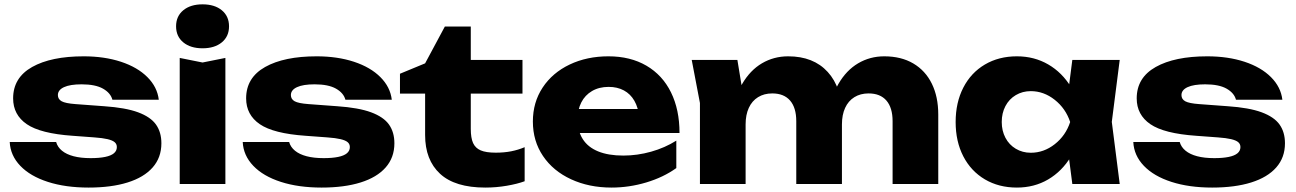

<svg xmlns="http://www.w3.org/2000/svg" viewBox="-20 -848 5972 885"><path d="M388.3 16.6Q281.8 16.6 200.7 -9.6Q119.5 -35.7 73.7 -83.5Q27.8 -131.3 24.8 -193.6H238.7Q245.3 -170 265.7 -153.3Q286 -136.6 319.1 -127.9Q352.2 -119.1 397.8 -119.1Q437.5 -119.1 464.6 -124.7Q491.6 -130.2 505.1 -141.6Q518.6 -152.9 518.6 -170.1Q518.6 -183.9 508.5 -192.6Q498.5 -201.2 475.8 -206.6Q453.1 -212 414.8 -214.7L314.9 -222.1Q166.4 -232.4 103.5 -275.6Q40.5 -318.8 40.5 -394.6Q40.5 -489.9 128.1 -539.2Q215.6 -588.4 365.8 -588.4Q461.2 -588.4 537.6 -563.3Q613.9 -538.1 659.4 -492.5Q705 -446.9 711.9 -388.3H498.1Q489.8 -419.5 454.7 -439.4Q419.5 -459.3 356.2 -459.3Q303.1 -459.3 275 -446.3Q246.8 -433.3 246.8 -409.7Q246.8 -390.9 264.2 -381.2Q281.6 -371.6 328 -368.2L459.9 -358.4Q558.5 -351.7 616.3 -330.4Q674.1 -309 699 -273.9Q723.9 -238.8 723.9 -187.6Q723.9 -121.8 683.6 -76.1Q643.3 -30.4 568 -6.9Q492.8 16.6 388.3 16.6Z M913.6 -559.9 1018.9 -581V0H808.4V-581ZM791.6 -726.7Q791.6 -773.3 824.9 -800.7Q858.1 -828 913.6 -828Q969.2 -828 1002.4 -800.7Q1035.7 -773.3 1035.7 -726.7Q1035.7 -680.1 1002.4 -652.7Q969.2 -625.4 913.6 -625.4Q858.1 -625.4 824.9 -652.7Q791.6 -680.1 791.6 -726.7Z M1462.3 16.6Q1355.8 16.6 1274.7 -9.6Q1193.5 -35.7 1147.7 -83.5Q1101.8 -131.3 1098.8 -193.6H1312.7Q1319.3 -170 1339.7 -153.3Q1360 -136.6 1393.1 -127.9Q1426.2 -119.1 1471.8 -119.1Q1511.5 -119.1 1538.6 -124.7Q1565.6 -130.2 1579.1 -141.6Q1592.6 -152.9 1592.6 -170.1Q1592.6 -183.9 1582.5 -192.6Q1572.5 -201.2 1549.8 -206.6Q1527.1 -212 1488.8 -214.7L1388.9 -222.1Q1240.4 -232.4 1177.5 -275.6Q1114.5 -318.8 1114.5 -394.6Q1114.5 -489.9 1202.1 -539.2Q1289.6 -588.4 1439.8 -588.4Q1535.2 -588.4 1611.6 -563.3Q1687.9 -538.1 1733.4 -492.5Q1779 -446.9 1785.9 -388.3H1572.1Q1563.8 -419.5 1528.7 -439.4Q1493.5 -459.3 1430.2 -459.3Q1377.1 -459.3 1349 -446.3Q1320.8 -433.3 1320.8 -409.7Q1320.8 -390.9 1338.2 -381.2Q1355.6 -371.6 1402 -368.2L1533.9 -358.4Q1632.5 -351.7 1690.3 -330.4Q1748.1 -309 1773 -273.9Q1797.9 -238.8 1797.9 -187.6Q1797.9 -121.8 1757.6 -76.1Q1717.3 -30.4 1642 -6.9Q1566.8 16.6 1462.3 16.6Z M1823.6 -508.1 1939.5 -556 2030.5 -725.7H2150V-571.8H2388.3V-416.6H2150V-254.1Q2150 -212 2160.6 -188.7Q2171.2 -165.4 2195.6 -154.9Q2220 -144.3 2265.1 -144.3Q2304.2 -144.3 2336.6 -150.7Q2368.9 -157.1 2398.3 -169.6V-12.6Q2364.8 -0.2 2316 8.2Q2267.2 16.6 2216.9 16.6Q2077.1 16.6 2008.3 -47.1Q1939.5 -110.7 1939.5 -225.7V-416.6H1823.6Z M2436.2 -287.9Q2436.2 -376.2 2481.3 -444.5Q2526.4 -512.8 2605.9 -550.6Q2685.4 -588.4 2784.6 -588.4Q2885.4 -588.4 2959.5 -545.3Q3033.5 -502.1 3072.8 -422.4Q3112.1 -342.6 3112.1 -235.1H2607.1V-345.7H2993.2L2926.3 -308.1Q2922 -352.4 2904 -383.6Q2886 -414.9 2855.8 -431.2Q2825.5 -447.5 2785.5 -447.5Q2741.5 -447.5 2708.9 -428.4Q2676.3 -409.3 2659.3 -375.7Q2642.3 -342.2 2642.3 -297.8Q2642.3 -244.6 2666.1 -207Q2689.8 -169.5 2737 -150.2Q2784.1 -130.9 2852.9 -130.9Q2917.6 -130.9 2981.2 -148.8Q3044.8 -166.7 3097.4 -199.8V-73.3Q3037.9 -30.7 2959.1 -7.1Q2880.2 16.6 2798.6 16.6Q2695.1 16.6 2612.4 -21.6Q2529.7 -59.7 2483 -128.8Q2436.2 -197.9 2436.2 -287.9Z M3378.9 -571.8 3416.8 -341.2V0H3206.3V-373.2L3168.4 -571.8ZM3860.8 -320.1V0H3650.3V-289.4Q3650.3 -351.4 3621.9 -384.4Q3593.4 -417.4 3539.6 -417.4Q3502 -417.4 3474.1 -400.1Q3446.1 -382.7 3431.5 -350.7Q3416.8 -318.8 3416.8 -274.7L3352 -308.1Q3363.9 -397.4 3400.7 -460.7Q3437.4 -524 3492.1 -556.2Q3546.8 -588.4 3612.8 -588.4Q3729.7 -588.4 3795.3 -516.3Q3860.8 -444.2 3860.8 -320.1ZM4304.8 -320.1V0H4094.3V-289.4Q4094.3 -351.4 4065.9 -384.4Q4037.4 -417.4 3983.6 -417.4Q3946 -417.4 3918.1 -400.1Q3890.1 -382.7 3875.5 -350.7Q3860.8 -318.8 3860.8 -274.7L3796 -308.1Q3807.9 -397.4 3844.3 -460.7Q3880.8 -524 3935.5 -556.2Q3990.1 -588.4 4055.8 -588.4Q4133.7 -588.4 4189.7 -555.5Q4245.6 -522.5 4275.2 -462.2Q4304.8 -401.8 4304.8 -320.1Z M4896.2 -205.5 4924.1 -285.6 4896.2 -364.7 4922.7 -571.8H5141.2L5104.7 -286.2L5141.2 0H4922.7ZM4667.2 16.6Q4583.9 16.6 4519.7 -21.2Q4455.6 -59.1 4420.2 -127.5Q4384.9 -196 4384.9 -285.6Q4384.9 -375.2 4420.2 -444Q4455.6 -512.8 4519.7 -550.6Q4583.9 -588.4 4667.2 -588.4Q4747.2 -588.4 4811.5 -551.1Q4875.9 -513.8 4917.4 -445.5Q4959 -377.2 4971.2 -285.6Q4958 -194.6 4916.4 -126.4Q4874.9 -58.1 4811 -20.7Q4747.2 16.6 4667.2 16.6ZM4731.3 -143.9Q4791.5 -143.9 4841.8 -183.4Q4892.2 -222.9 4912.8 -285.6Q4892.2 -347.9 4841.7 -387.9Q4791.1 -427.9 4731.3 -427.9Q4693 -427.9 4662.2 -409.6Q4631.4 -391.3 4614.4 -359Q4597.4 -326.7 4597.4 -285.6Q4597.4 -245.2 4614.4 -212.9Q4631.4 -180.6 4662.2 -162.3Q4693 -143.9 4731.3 -143.9Z M5567.3 16.6Q5460.8 16.6 5379.7 -9.6Q5298.5 -35.7 5252.7 -83.5Q5206.8 -131.3 5203.8 -193.6H5417.7Q5424.3 -170 5444.7 -153.3Q5465 -136.6 5498.1 -127.9Q5531.2 -119.1 5576.8 -119.1Q5616.5 -119.1 5643.6 -124.7Q5670.6 -130.2 5684.1 -141.6Q5697.6 -152.9 5697.6 -170.1Q5697.6 -183.9 5687.5 -192.6Q5677.5 -201.2 5654.8 -206.6Q5632.1 -212 5593.8 -214.7L5493.9 -222.1Q5345.4 -232.4 5282.5 -275.6Q5219.5 -318.8 5219.5 -394.6Q5219.5 -489.9 5307.1 -539.2Q5394.6 -588.4 5544.8 -588.4Q5640.2 -588.4 5716.6 -563.3Q5792.9 -538.1 5838.4 -492.5Q5884 -446.9 5890.9 -388.3H5677.1Q5668.8 -419.5 5633.7 -439.4Q5598.5 -459.3 5535.2 -459.3Q5482.1 -459.3 5454 -446.3Q5425.8 -433.3 5425.8 -409.7Q5425.8 -390.9 5443.2 -381.2Q5460.6 -371.6 5507 -368.2L5638.9 -358.4Q5737.5 -351.7 5795.3 -330.4Q5853.1 -309 5878 -273.9Q5902.9 -238.8 5902.9 -187.6Q5902.9 -121.8 5862.6 -76.1Q5822.3 -30.4 5747 -6.9Q5671.8 16.6 5567.3 16.6Z"/></svg>

Font: Unbounded Variable
Style: Regular
Weight: 400
Designer: Luke Prowse, Jean-Baptiste Morizot, Fátima Lázaro, Florian Runge
Foundry: NaN
Version: Version 1.600;FEAKit 1.0